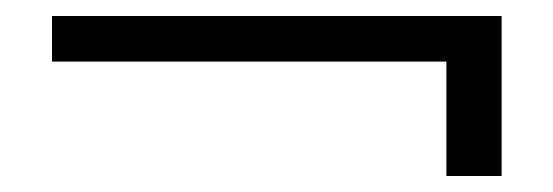

<svg xmlns="http://www.w3.org/2000/svg" viewBox="-20 -450 691 240"><path d="M607 -430V-230H538V-373H45V-430Z"/></svg>

Font: Fz Poppins Light
Style: Regular
Weight: 300
Designer: Ninad Kale (Devanagari), Jonny Pinhorn (Latin)
Foundry: Indian Type Foundry
Version: Vit hóa bi Vntype.Com & FontZin.Com